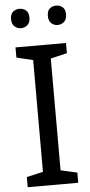

<svg xmlns="http://www.w3.org/2000/svg" viewBox="-61 -943 460 977"><g transform="rotate(-5 169.5 -454.0)"><path d="M298 0H40V-52L124 -71V-642L40 -662V-714H298V-662L214 -642V-71L298 -52ZM30 -859Q30 -885 44 -896.5Q58 -908 77 -908Q96 -908 110 -896.5Q124 -885 124 -859Q124 -834 110 -821.5Q96 -809 77 -809Q58 -809 44 -821.5Q30 -834 30 -859ZM218 -859Q218 -885 231.5 -896.5Q245 -908 264 -908Q283 -908 297 -896.5Q311 -885 311 -859Q311 -834 297 -821.5Q283 -809 264 -809Q245 -809 231.5 -821.5Q218 -834 218 -859Z"/></g></svg>

Font: Noto Sans Tamil Supplement
Style: Regular
Weight: 400
Designer: Ek Type
Foundry: Ek Type
Version: Version 2.001; ttfautohint (v1.8.4.7-5d5b)